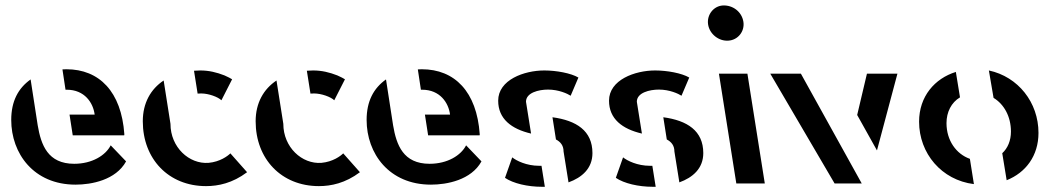

<svg xmlns="http://www.w3.org/2000/svg" viewBox="-20 -686 3945 718"><path d="M121 -217.5 94.5 -389C48 -356 22 -307.5 22 -237.5C22 -112 106 4.5 262.5 4.5C322 4.5 413 -12.5 451.5 -82.5L394 -142.5C375 -105 324.5 -73.5 257.5 -73.5C159 -73.5 133.5 -143.5 121 -217.5ZM213.5 -426.5 225 -350.5H229.5C296.5 -350.5 328.5 -301.5 334 -257.5H240L252 -180H444.5C445 -181 445 -182.5 445 -184C434 -343.5 351 -427 228.5 -427C222.5 -427 218.5 -427 213.5 -426.5Z M705.5 -421.5 719 -336C723.5 -336.5 728 -336.5 732.5 -336.5C760 -336.5 795.5 -323.5 808 -311L848 -389.5C842.5 -393 833 -398 819.5 -404C790 -415.5 761.5 -422.5 729 -422.5C721 -422.5 713 -422 705.5 -421.5ZM514 -232.5C514 -91.5 610.5 10 750.5 10C796 10 849.5 -1 904 -42L841.5 -112.5C831.5 -102.5 803 -81 760 -77C687.5 -71.5 617.5 -135 617.5 -223L592 -385C544 -353 514 -301.5 514 -232.5Z M1127.5 -421.5 1141 -336C1145.5 -336.5 1150 -336.5 1154.5 -336.5C1182 -336.5 1217.5 -323.5 1230 -311L1270 -389.5C1264.5 -393 1255 -398 1241.5 -404C1212 -415.5 1183.5 -422.5 1151 -422.5C1143 -422.5 1135 -422 1127.5 -421.5ZM936 -232.5C936 -91.5 1032.5 10 1172.5 10C1218 10 1271.5 -1 1326 -42L1263.5 -112.5C1253.5 -102.5 1225 -81 1182 -77C1109.5 -71.5 1039.5 -135 1039.5 -223L1014 -385C966 -353 936 -301.5 936 -232.5Z M1450 -217.5 1423.5 -389C1377 -356 1351 -307.5 1351 -237.5C1351 -112 1435 4.5 1591.5 4.5C1651 4.5 1742 -12.5 1780.5 -82.5L1723 -142.5C1704 -105 1653.5 -73.5 1586.5 -73.5C1488 -73.5 1462.5 -143.5 1450 -217.5ZM1542.5 -426.5 1554 -350.5H1558.5C1625.5 -350.5 1657.5 -301.5 1663 -257.5H1569L1581 -180H1773.5C1774 -181 1774 -182.5 1774 -184C1763 -343.5 1680 -427 1557.5 -427C1551.5 -427 1547.5 -427 1542.5 -426.5Z M2087.5 -119.5 2106 -4C2156 -22 2195.5 -56 2195.5 -113.5C2195.5 -197 2135.5 -235.5 2046 -247.5L2059 -164.5C2076 -155.5 2087.5 -142 2087.5 -119.5ZM1843 -309.5C1843 -241.5 1892.5 -203.5 1966 -186.5L1947 -305.5C1947 -339.5 1994.5 -351 2029.5 -351C2069.5 -351 2102.5 -335.5 2114 -328L2143 -396C2115 -412.5 2060.5 -422.5 2015.5 -422.5C1940 -422.5 1843 -387.5 1843 -309.5ZM1868.5 -21C1899 0 1953.5 12.5 2006 12.5H2017.5L2005 -66H1996C1949 -66 1911 -85 1895.5 -97.5Z M2502 -119.5 2520.5 -4C2570.5 -22 2610 -56 2610 -113.5C2610 -197 2550 -235.5 2460.5 -247.5L2473.5 -164.5C2490.5 -155.5 2502 -142 2502 -119.5ZM2257.5 -309.5C2257.5 -241.5 2307 -203.5 2380.5 -186.5L2361.5 -305.5C2361.5 -339.5 2409 -351 2444 -351C2484 -351 2517 -335.5 2528.5 -328L2557.5 -396C2529.5 -412.5 2475 -422.5 2430 -422.5C2354.5 -422.5 2257.5 -387.5 2257.5 -309.5ZM2283 -21C2313.5 0 2368 12.5 2420.5 12.5H2432L2419.5 -66H2410.5C2363.5 -66 2325.5 -85 2310 -97.5Z M2703.5 -534C2739.5 -536 2765.5 -568.5 2760 -604.5C2754 -642.5 2720 -667.5 2683 -665.5C2648.5 -663.5 2622.5 -630.5 2628 -594.5C2633.5 -558.5 2668 -531.5 2703.5 -534ZM2668.5 -410.5 2733.5 0H2840L2775 -410.5Z M3222 -410.5 3185.5 -256 3259.5 -123.5 3336 -410.5ZM2860.5 -410.5 3101 0H3202.5L2975 -410.5Z M3728 -113 3744.5 -12C3816 -40.5 3863.5 -103.5 3863.5 -189C3863.5 -303 3787.5 -399 3678 -422.5L3695.5 -320C3734.5 -296.5 3760.5 -250.5 3760.5 -194C3760.5 -160 3748.5 -132 3728 -113ZM3417 -231C3417 -112.5 3501 -12.5 3622 2.5L3607 -92C3556 -110 3519.5 -160.5 3519.5 -225.5C3519.5 -267 3537.5 -302.5 3570 -322L3554.5 -417C3475.5 -392.5 3417 -325.5 3417 -231Z"/></svg>

Font: Font.Observer
Style: Regular
Weight: 500
Italic angle: 9°
Version: Version 1.001;FEAKit 1.0